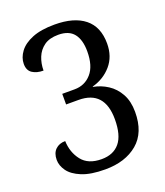

<svg xmlns="http://www.w3.org/2000/svg" viewBox="-136 -816 789 918"><g transform="rotate(-20 259.0 -357.0)"><path d="M242 10Q168 10 123 -8.5Q78 -27 58 -55Q38 -83 38 -112Q38 -146 57 -164.5Q76 -183 107 -183Q109 -125 141.5 -83.5Q174 -42 242 -42Q302 -42 334 -80.5Q366 -119 366 -200Q366 -346 234 -346H171V-400H234Q286 -400 319.5 -438Q353 -476 353 -550Q353 -609 328 -640.5Q303 -672 249 -672Q204 -672 177 -652.5Q150 -633 137.5 -602Q125 -571 125 -535Q91 -535 69 -549.5Q47 -564 47 -597Q47 -629 69 -658.5Q91 -688 135.5 -706Q180 -724 249 -724Q348 -724 401.5 -681Q455 -638 455 -553Q455 -487 417 -443Q379 -399 320 -383V-381Q359 -374 393 -352Q427 -330 448 -292Q469 -254 469 -200Q469 -95 406.5 -42.5Q344 10 242 10Z"/></g></svg>

Font: Noto Serif Condensed
Style: Regular
Weight: 400
Width: 3
Designer: Monotype Design Team
Foundry: Monotype Imaging Inc.
Version: Version 2.013; ttfautohint (v1.8.4.7-5d5b)